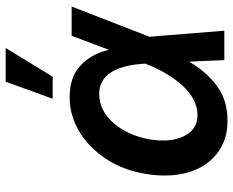

<svg xmlns="http://www.w3.org/2000/svg" viewBox="-94 -728 833 686"><g transform="rotate(-90 323.0 -384.5)"><path d="M45.1 -280.2Q58.2 -360.8 98.4 -422.2Q117.2 -450.6 141 -474.6Q164.8 -498.6 192.6 -516Q220.5 -533.4 252.3 -543Q284.1 -552.6 319.2 -552.6Q391.7 -552.6 432.5 -513.8Q474.1 -474.4 487.9 -414.1H489L538.7 -545.5H643.1L535.2 -267.4L556.8 0H451.7L446.4 -124.6H445.3Q410.9 -64.3 359 -26.3Q331.3 -6 300.4 2.7Q269.5 11.4 235.1 11.4Q199.6 11.4 170.5 1.8Q141.3 -7.8 117.5 -26.6Q93.8 -45.5 76.7 -71.4Q59.7 -97.3 50.4 -129.6Q41.2 -161.9 39.6 -199.8Q38 -237.6 45.1 -280.2ZM180 -144.2Q203.5 -95.9 255 -95.9Q277.3 -95.9 297.4 -104Q317.5 -112.2 335.2 -126.1Q353 -139.9 368.3 -158.2Q383.5 -176.5 396.3 -196.4Q409.1 -216.3 419 -236.7Q429 -257.1 436.1 -275.2L439.3 -283.4Q438.2 -300.1 435.9 -318.5Q433.6 -337 428.8 -355.3Q424 -373.6 416.2 -390.1Q408.4 -406.6 396.7 -419.4Q384.9 -432.2 368.6 -439.6Q352.3 -447.1 330.6 -447.1Q300.8 -447.1 274.3 -433.6Q247.9 -420.1 226.6 -395.8Q205.3 -371.4 190.2 -338.2Q175.1 -305 168.3 -265.6Q156.6 -192.1 180 -144.2ZM313.6 -613.3 374.6 -781.2H495L392.4 -613.3Z"/></g></svg>

Font: Inter P Semi Bold
Style: Italic
Weight: 600
Italic angle: 9.39999°
Designer: Rasmus Andersson
Foundry: rsms
Version: Version 3.018;git-588b23468